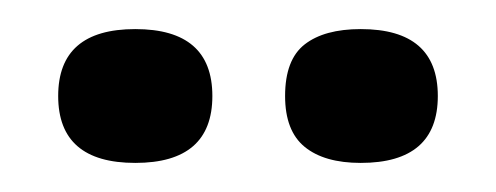

<svg xmlns="http://www.w3.org/2000/svg" viewBox="-20 -727 341 132"><path d="M228 -615Q203 -615 189.5 -626Q176 -637 176 -661Q176 -686 189.5 -696.5Q203 -707 228 -707Q281 -707 281 -661Q281 -615 228 -615ZM73 -615Q20 -615 20 -661Q20 -707 73 -707Q126 -707 126 -661Q126 -615 73 -615Z"/></svg>

Font: Bricolage Grotesque 12pt Condensed
Style: Regular
Weight: 400
Width: 3
Designer: Mathieu Triay
Foundry: Atelier Triay
Version: Version 1.001; ttfautohint (v1.8.4.7-5d5b);gftools[0.9.33.de